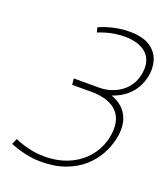

<svg xmlns="http://www.w3.org/2000/svg" viewBox="-133 -803 788 907"><g transform="rotate(20 261.0 -349.5)"><path d="M190 -412 193 -381H288Q335 -381 368.5 -369.5Q402 -358 422 -335.5Q442 -313 447.5 -281.5Q453 -250 445 -209Q433 -153 398 -110Q363 -67 308.5 -42.5Q254 -18 185 -18Q153 -18 126 -23Q99 -28 78.5 -34.5Q58 -41 46.5 -46Q35 -51 35 -51L22 -22Q22 -22 34.5 -17Q47 -12 69 -5.5Q91 1 118.5 6Q146 11 176 11Q247 11 299.5 -8.5Q352 -28 388.5 -60.5Q425 -93 446.5 -132.5Q468 -172 477 -213Q492 -283 467.5 -330Q443 -377 386 -397Q430 -413 457 -436.5Q484 -460 498 -487Q512 -514 517 -537Q527 -581 515.5 -620.5Q504 -660 467 -685Q430 -710 361 -710Q330 -710 301 -704.5Q272 -699 249 -691.5Q226 -684 212 -677L218 -653Q235 -660 256.5 -666.5Q278 -673 302.5 -676.5Q327 -680 349 -680Q386 -680 414 -671Q442 -662 460.5 -644Q479 -626 485.5 -599Q492 -572 484 -536Q476 -497 451 -469Q426 -441 391 -426.5Q356 -412 318 -412Z"/></g></svg>

Font: Advent Pro ExtraLight
Style: Italic
Weight: 250
Italic angle: -12°
Version: Version 3.000